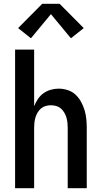

<svg xmlns="http://www.w3.org/2000/svg" viewBox="-20 -998 540 1018"><path d="M60 0V-735H161V-435Q169 -455 181 -473Q193 -491 210.5 -503.5Q228 -516 249 -522Q270 -528 291 -528Q315 -528 338.5 -520.5Q362 -513 379.5 -497Q397 -481 409 -459.5Q421 -438 428 -415Q435 -392 437.5 -368Q440 -344 440 -320V0H339V-320Q339 -334 337.5 -348Q336 -362 332 -375.5Q328 -389 320.5 -401.5Q313 -414 302.5 -423Q292 -432 278 -436Q264 -440 250 -440Q236 -440 222 -436Q208 -432 197.5 -423Q187 -414 179.5 -401.5Q172 -389 168 -375.5Q164 -362 162.5 -348Q161 -334 161 -320V0ZM144 -795 76 -849 204 -978H296L424 -849L356 -795L250 -923Z"/></svg>

Font: Iosevka SS04 Semibold
Style: Regular
Weight: 600
Monospace: yes
Designer: Belleve Invis
Foundry: Belleve Invis
Version: Version 19.0.0; ttfautohint (v1.8.4)